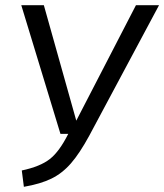

<svg xmlns="http://www.w3.org/2000/svg" viewBox="-20 -708 633 740"><path d="M324 -185Q287 -117 253.5 -78.5Q220 -40 178 -19.5Q136 1 72 12L64 -51Q135 -66 172 -95Q209 -124 243 -192H213L62 -688H149L274 -243L504 -688H593Z"/></svg>

Font: FiraGO Book
Style: Italic
Weight: 350
Italic angle: -8°
Designer: bBox Type GmbH
Foundry: bBox Type GmbH
Version: Version 1.001